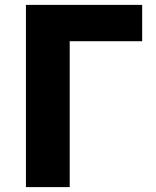

<svg xmlns="http://www.w3.org/2000/svg" viewBox="-20 -764 639 784"><path d="M85.9 0V-744.1H560.5V-595.7H264.6V0Z"/></svg>

Font: Gen Shin Gothic Heavy
Style: Bold
Weight: 900
Designer: [Source Han Sans]
Ryoko NISHIZUKA  (kana & ideographs); Paul D. Hunt (Latin, Greek & Cyrillic); Wenlong ZHANG  (bopomofo
Version: Version 1.002.20150607